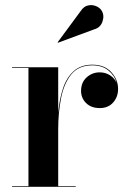

<svg xmlns="http://www.w3.org/2000/svg" viewBox="-20 -719 496 739"><path d="M342.5 -606 203 -554.5 202 -556.5 291 -677Q302.5 -694.5 318.8 -698Q335 -701.5 349.5 -695.5Q364 -689.5 371 -678.5Q382.5 -660 374.5 -636.2Q366.5 -612.5 342.5 -606ZM26.5 -2.5H89.5V-457.5H26.5V-460H204V-284Q208.5 -336 222.2 -378Q236 -420 263.5 -445Q291 -470 335.5 -470Q382 -470 408.2 -441.5Q434.5 -413 434.5 -376.5Q434.5 -346 415.5 -324.5Q396.5 -303 364 -303Q331 -303 311.5 -322.2Q292 -341.5 292 -369Q292 -402 313.5 -421.2Q335 -440.5 363.5 -440.5Q386 -440.5 403.5 -429.2Q421 -418 428.5 -400.5Q421 -428.5 397 -448Q373 -467.5 335.5 -467.5Q282.5 -467.5 254.2 -432.5Q226 -397.5 215 -341.2Q204 -285 204 -221.5V-2.5H271.5V0H26.5Z"/></svg>

Font: Bodoni* 72pt Medium
Style: Regular
Weight: 500
Version: Version 2.3